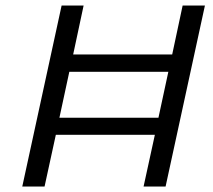

<svg xmlns="http://www.w3.org/2000/svg" viewBox="-20 -678 775 698"><path d="M644 -658H725L582 0H502L543 -188H183L142 0H61L204 -658H284L246 -480H606ZM196 -250H556L592 -417H232Z"/></svg>

Font: EauTestInfant Medium
Style: Italic
Weight: 500
Italic angle: -12°
Designer: Christian Thalmann (Catharsis Fonts)
Version: Version 0.001;PS 000.001;hotconv 1.0.88;makeotf.lib2.5.64775